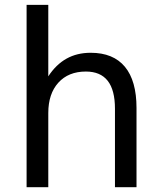

<svg xmlns="http://www.w3.org/2000/svg" viewBox="-20 -780 674 800"><path d="M548.8 -330.1V0H459V-327.1Q459 -404.8 428.7 -443.4Q398.4 -481.9 337.9 -481.9Q265.1 -481.9 223.1 -435.5Q181.2 -389.2 181.2 -309.1V0H90.8V-759.8H181.2V-461.9Q213.4 -511.2 257.1 -535.6Q300.8 -560.1 357.9 -560.1Q452.1 -560.1 500.5 -501.7Q548.8 -443.4 548.8 -330.1Z"/></svg>

Font: Pangururan
Style: Regular
Weight: 400
Designer: Uli Kozok
Foundry: Michael Everson and Uli Kozok
Version: Version 1.005